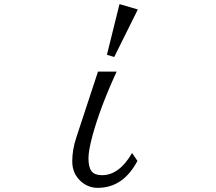

<svg xmlns="http://www.w3.org/2000/svg" viewBox="-20 -885 1040 925"><path d="M495.1 -621.1 555.7 -865.2 644 -839.4 530.3 -610.4ZM347.2 -221.2 452.1 -540H542Q462.9 -368.7 425.3 -230.5Q406.2 -159.7 406.2 -122.6Q406.2 -78.6 421.9 -59.1Q437 -41 471.2 -41Q554.7 -41 616.2 -147.9L642.1 -109.9Q573.7 20 450.7 20Q407.2 20 373 -8.3Q328.1 -46.4 328.1 -107.9Q328.1 -163.6 347.2 -221.2Z"/></svg>

Font: BIZ UDPMincho
Style: Regular
Weight: 400
Designer: TypeBank Co., Ltd.
Foundry: Morisawa Inc.
Version: Version 1.06